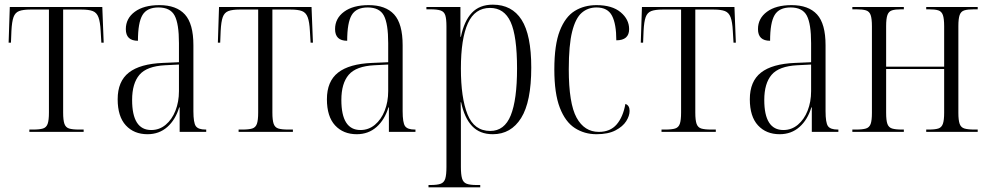

<svg xmlns="http://www.w3.org/2000/svg" viewBox="-20 -566 4237 824"><path d="M106 0V-10H122Q150 -10 164.5 -14.5Q179 -19 184.5 -34.5Q190 -50 190 -83V-525H111Q79 -525 62 -518.5Q45 -512 38 -492.5Q31 -473 29 -433L27 -383H17L22 -536H419L425 -383H415L412 -433Q410 -472 402.5 -492Q395 -512 378 -518.5Q361 -525 329 -525H251V-83Q251 -50 256.5 -34.5Q262 -19 276.5 -14.5Q291 -10 319 -10H339V0Z M613 10Q555 10 520 -28Q485 -66 485 -140Q485 -217 533 -254.5Q581 -292 679 -296L748 -299V-381Q748 -464 729.5 -499Q711 -534 660 -534Q611 -534 591.5 -501.5Q572 -469 572 -391Q520 -391 520 -441Q520 -487 558.5 -515.5Q597 -544 664 -544Q737 -544 773.5 -504Q810 -464 810 -372V-89Q810 -39 820.5 -24.5Q831 -10 862 -10H865V0H751V-105H749Q733 -52 698 -21Q663 10 613 10ZM629 -8Q664 -8 691 -30.5Q718 -53 733 -91Q748 -129 748 -175V-289L689 -286Q610 -282 578.5 -245Q547 -208 547 -137Q547 -8 629 -8Z M1004 0V-10H1020Q1048 -10 1062.5 -14.5Q1077 -19 1082.5 -34.5Q1088 -50 1088 -83V-525H1009Q977 -525 960 -518.5Q943 -512 936 -492.5Q929 -473 927 -433L925 -383H915L920 -536H1317L1323 -383H1313L1310 -433Q1308 -472 1300.5 -492Q1293 -512 1276 -518.5Q1259 -525 1227 -525H1149V-83Q1149 -50 1154.5 -34.5Q1160 -19 1174.5 -14.5Q1189 -10 1217 -10H1237V0Z M1511 10Q1453 10 1418 -28Q1383 -66 1383 -140Q1383 -217 1431 -254.5Q1479 -292 1577 -296L1646 -299V-381Q1646 -464 1627.5 -499Q1609 -534 1558 -534Q1509 -534 1489.5 -501.5Q1470 -469 1470 -391Q1418 -391 1418 -441Q1418 -487 1456.5 -515.5Q1495 -544 1562 -544Q1635 -544 1671.5 -504Q1708 -464 1708 -372V-89Q1708 -39 1718.5 -24.5Q1729 -10 1760 -10H1763V0H1649V-105H1647Q1631 -52 1596 -21Q1561 10 1511 10ZM1527 -8Q1562 -8 1589 -30.5Q1616 -53 1631 -91Q1646 -129 1646 -175V-289L1587 -286Q1508 -282 1476.5 -245Q1445 -208 1445 -137Q1445 -8 1527 -8Z M1819 238V228H1828Q1857 228 1871.5 222.5Q1886 217 1891 200.5Q1896 184 1896 151V-453Q1896 -485 1891 -500.5Q1886 -516 1871 -521Q1856 -526 1826 -526H1810V-536H1956V-408H1958Q1972 -476 2005 -511Q2038 -546 2095 -546Q2177 -546 2218.5 -481Q2260 -416 2260 -276Q2260 -129 2216.5 -59.5Q2173 10 2095 10Q2039 10 2006 -25Q1973 -60 1959 -127H1957Q1958 -95 1958 -61Q1958 -27 1958 10V150Q1958 183 1963 200Q1968 217 1982.5 222.5Q1997 228 2025 228H2041V238ZM2084 -4Q2145 -4 2172 -71Q2199 -138 2199 -272Q2199 -411 2171.5 -471.5Q2144 -532 2083 -532Q2018 -532 1988 -466Q1958 -400 1958 -272Q1958 -146 1986.5 -75Q2015 -4 2084 -4Z M2540 10Q2488 10 2447 -16.5Q2406 -43 2382.5 -104Q2359 -165 2359 -268Q2359 -374 2382.5 -434Q2406 -494 2446.5 -519Q2487 -544 2540 -544Q2607 -544 2643.5 -513.5Q2680 -483 2680 -441Q2680 -393 2625 -393Q2625 -463 2606.5 -498.5Q2588 -534 2540 -534Q2503 -534 2476.5 -511Q2450 -488 2435.5 -430.5Q2421 -373 2421 -269Q2421 -122 2454.5 -61Q2488 0 2550 0Q2599 0 2626.5 -32Q2654 -64 2664 -120Q2682 -114 2682 -90Q2682 -69 2667.5 -46Q2653 -23 2621.5 -6.5Q2590 10 2540 10Z M2819 0V-10H2835Q2863 -10 2877.5 -14.5Q2892 -19 2897.5 -34.5Q2903 -50 2903 -83V-525H2824Q2792 -525 2775 -518.5Q2758 -512 2751 -492.5Q2744 -473 2742 -433L2740 -383H2730L2735 -536H3132L3138 -383H3128L3125 -433Q3123 -472 3115.5 -492Q3108 -512 3091 -518.5Q3074 -525 3042 -525H2964V-83Q2964 -50 2969.5 -34.5Q2975 -19 2989.5 -14.5Q3004 -10 3032 -10H3052V0Z M3326 10Q3268 10 3233 -28Q3198 -66 3198 -140Q3198 -217 3246 -254.5Q3294 -292 3392 -296L3461 -299V-381Q3461 -464 3442.5 -499Q3424 -534 3373 -534Q3324 -534 3304.5 -501.5Q3285 -469 3285 -391Q3233 -391 3233 -441Q3233 -487 3271.5 -515.5Q3310 -544 3377 -544Q3450 -544 3486.5 -504Q3523 -464 3523 -372V-89Q3523 -39 3533.5 -24.5Q3544 -10 3575 -10H3578V0H3464V-105H3462Q3446 -52 3411 -21Q3376 10 3326 10ZM3342 -8Q3377 -8 3404 -30.5Q3431 -53 3446 -91Q3461 -129 3461 -175V-289L3402 -286Q3323 -282 3291.5 -245Q3260 -208 3260 -137Q3260 -8 3342 -8Z M3638 0V-10H3654Q3682 -10 3696.5 -14.5Q3711 -19 3716.5 -34Q3722 -49 3722 -82V-453Q3722 -486 3716.5 -501.5Q3711 -517 3696.5 -521.5Q3682 -526 3655 -526H3638V-536H3859V-526H3848Q3822 -526 3808 -521.5Q3794 -517 3788.5 -501.5Q3783 -486 3783 -454V-280H4032V-453Q4032 -486 4026.5 -501.5Q4021 -517 4007 -521.5Q3993 -526 3966 -526H3955V-536H4176V-526H4160Q4133 -526 4118.5 -521.5Q4104 -517 4098.5 -501.5Q4093 -486 4093 -454V-82Q4093 -50 4098.5 -34.5Q4104 -19 4119 -14.5Q4134 -10 4162 -10H4176V0H3955V-10H3965Q3993 -10 4007 -14.5Q4021 -19 4026.5 -34.5Q4032 -50 4032 -82V-270H3783V-82Q3783 -49 3788.5 -34Q3794 -19 3808.5 -14.5Q3823 -10 3851 -10H3859V0Z"/></svg>

Font: Noto Serif Display Condensed Light
Style: Regular
Weight: 300
Width: 3
Designer: Monotype Design Team
Foundry: Monotype Imaging Inc.
Version: Version 2.009